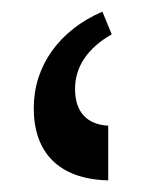

<svg xmlns="http://www.w3.org/2000/svg" viewBox="-20 -780 251 330"><path d="M166 -470V-564C129 -566 109 -588 109 -627C109 -665 130 -697 172 -721L156 -760C82 -728 38 -667 38 -594C38 -519 80 -472 166 -470Z"/></svg>

Font: Noto Serif Armenian Condensed Semi
Style: Regular
Weight: 600
Width: 3
Designer: Monotype Design Team
Foundry: Monotype Imaging Inc.
Version: Version 1.901